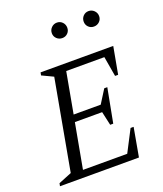

<svg xmlns="http://www.w3.org/2000/svg" viewBox="-140 -855 802 946"><g transform="rotate(-20 260.5 -381.5)"><path d="M10 0 13 -15 82 -43 168 -517 109 -545 112 -560H493L467 -418H451L433 -523H233L194 -309H336L380 -379H396L362 -200H346L330 -272H187L144 -37H376L435 -151H451L424 0ZM271 -682Q254 -682 242 -693.5Q230 -705 230 -722Q230 -739 242 -751Q254 -763 271 -763Q288 -763 299.5 -751Q311 -739 311 -722Q311 -705 299.5 -693.5Q288 -682 271 -682ZM437 -682Q420 -682 408.5 -693.5Q397 -705 397 -722Q397 -739 408.5 -751Q420 -763 437 -763Q454 -763 466 -751Q478 -739 478 -722Q478 -705 466 -693.5Q454 -682 437 -682Z"/></g></svg>

Font: Spectral SC Light
Style: Italic
Weight: 300
Italic angle: -10°
Designer: Jean-Baptiste Levee
Foundry: Production Type
Version: Version 2.001